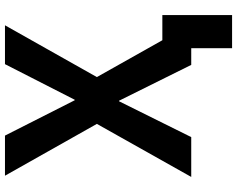

<svg xmlns="http://www.w3.org/2000/svg" viewBox="-109 -661 931 753"><g transform="rotate(-90 356.5 -284.5)"><path d="M39.1 0 247.1 -370.1 43.9 -730.5H201.2L339.8 -457H341.8L481.4 -730.5H633.8L430.7 -370.1L575.2 -113.3H673.8V160.2H543.9V0H478.5L337.9 -283.2H335.9L195.3 0Z"/></g></svg>

Font: GenEi M Gothic v2 Bold
Style: Regular
Weight: 700
Version: Version 2.0